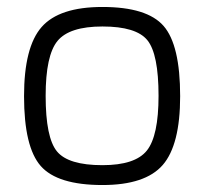

<svg xmlns="http://www.w3.org/2000/svg" viewBox="-20 -524 587 551"><path d="M497 -248Q497 -108 447 -50.5Q397 7 274 7Q145 7 97 -47.5Q49 -102 49 -248Q49 -389 99.5 -446.5Q150 -504 274 -504Q402 -504 449.5 -449.5Q497 -395 497 -248ZM111 -249Q111 -129 143.5 -89.5Q176 -50 274 -50Q368 -50 401.5 -92Q435 -134 435 -249Q435 -369 403 -408.5Q371 -448 274 -448Q179 -448 145 -406.5Q111 -365 111 -249Z"/></svg>

Font: Blinker Light
Style: Regular
Weight: 300
Designer: Juergen Huber
Foundry: supertype
Version: Version 1.017;hotconv 1.0.117;makeotfexe 2.5.65602